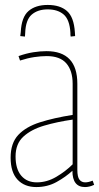

<svg xmlns="http://www.w3.org/2000/svg" viewBox="-20 -747 402 777"><path d="M23 -109Q23 -168 54 -201Q85 -234 141.5 -252Q198 -270 274 -282V-408Q274 -461 248.5 -490.5Q223 -520 169 -520Q146 -520 119 -516Q92 -512 61 -502L55 -520Q86 -531 114.5 -535.5Q143 -540 168 -540Q293 -540 293 -408V-60Q293 -31 301.5 -20Q310 -9 325 -9Q338 -9 355 -16L361 1Q350 6 341 8Q332 10 324 10Q273 10 273 -56Q246 -31 209 -10.5Q172 10 127 10Q79 10 51 -20Q23 -50 23 -109ZM43 -114Q43 -63 66 -36Q89 -9 129 -9Q170 -9 208 -31.5Q246 -54 274 -82V-263Q211 -254 158.5 -238.5Q106 -223 74.5 -194Q43 -165 43 -114ZM173 -727Q223 -727 251 -702.5Q279 -678 283 -617Q284 -608 284 -601L266 -599Q265 -603 265 -607Q265 -611 265 -614Q262 -667 238 -688Q214 -709 173 -709Q133 -709 108.5 -688Q84 -667 82 -614Q81 -607 81 -599L62 -601Q63 -605 63 -609Q63 -613 64 -617Q67 -678 95.5 -702.5Q124 -727 173 -727Z"/></svg>

Font: Georama SemiCondensed Thin
Style: Regular
Weight: 100
Width: 4
Designer: Jean-Baptiste Levee
Foundry: Production Type
Version: Version 1.000